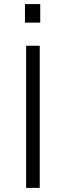

<svg xmlns="http://www.w3.org/2000/svg" viewBox="-20 -912 320 932"><path d="M106.9 0V-689.9H172.9V0ZM101.1 -802.2V-892.1H175.3V-802.2Z"/></svg>

Font: Acari Sans Light
Style: Regular
Weight: 300
Designer: Alfredo Marco Pradil and Stefan Peev
Foundry: Hanken Design Co.
Version: Version 1.045;January 11, 2019;FontCreator 11.5.0.2425 64-bi